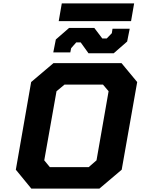

<svg xmlns="http://www.w3.org/2000/svg" viewBox="-20 -1108 826 1128"><path d="M325 -984 343 -1088H768L750 -984ZM500 -795 454 -859H428L398 -825L393 -800H293L308 -876L386 -944H534L581 -882H607L637 -913L641 -939H742L727 -864L648 -795ZM164 0 73 -111 163 -626 294 -737H694L786 -626L695 -111L564 0ZM273 -126H501L547 -166L618 -572L585 -611H359L312 -572L240 -166Z"/></svg>

Font: Tomorrow SemiBold
Style: Italic
Weight: 600
Italic angle: -10°
Designer: Tony de Marco, Monica Rizzolli
Foundry: Just in Type
Version: Version 2.002